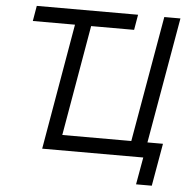

<svg xmlns="http://www.w3.org/2000/svg" viewBox="-56 -756 944 948"><g transform="rotate(5 415.5 -282.5)"><path d="M75 -624H284L176 0H677L653 135H731L768 -76H691L800 -700H720L611 -76H269L364 -624H577L590 -700H88Z"/></g></svg>

Font: Fixel Display
Style: Italic
Weight: 400
Italic angle: -10°
Designer: AlfaBravo + MacPaw
Foundry: Kyrylo Tkachov, Marchela Mozhyna, Serhii Makarenko, Maria Weinstein, Zakhar Kryvoshyya
Version: Version 1.210;Glyphs 3.2 (3217)